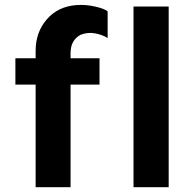

<svg xmlns="http://www.w3.org/2000/svg" viewBox="-20 -777 802 797"><path d="M127.9 0V-425.8H43.9V-535.2H127.9V-565.9Q127.9 -643.1 174.1 -696.5Q220.2 -750 296.9 -755.9Q335 -758.8 374 -750Q413.1 -741.2 426.8 -730V-619.1Q403.8 -633.3 374 -638.7Q344.2 -644 314.9 -632.8Q272.9 -610.8 272.9 -556.2V-535.2H393.1V-425.8H272.9V0ZM534.2 0V-750H680.2V0Z"/></svg>

Font: Oakes Grotesk
Style: Bold
Weight: 700
Designer: Samuel Oakes
Foundry: Samuel Oakes
Version: Version 1.0 | wf-rip DC20170320